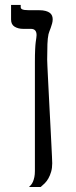

<svg xmlns="http://www.w3.org/2000/svg" viewBox="-20 -560 308 779"><path d="M138.2 -518.6Q154.3 -518.6 165 -515.6Q175.8 -512.7 182.1 -507.8Q188.5 -502.9 191.2 -496.1Q193.8 -489.3 193.8 -481.9Q193.8 -473.6 191.4 -464.6Q189 -455.6 186 -447.5Q183.1 -439.5 180.4 -432.6Q177.7 -425.8 176.8 -421.4Q173.3 -405.3 172.4 -380.9Q171.4 -356.4 171.4 -318.4Q171.4 -311 172.4 -290.8Q173.3 -270.5 174.8 -241.7Q176.3 -212.9 178 -178.2Q179.7 -143.6 181.6 -107.7Q183.6 -71.8 185.3 -37.1Q187 -2.4 188.5 26.4Q189.9 55.2 190.9 75.4Q191.9 95.7 191.9 102.5Q191.9 121.6 187.5 136.7Q183.1 151.9 176.5 163.6Q169.9 175.3 161.4 183.8Q152.8 192.4 145 198.7H97.7Q102.1 194.8 106.4 189.5Q110.8 184.1 114 176.5Q117.2 168.9 119.4 158.4Q121.6 147.9 121.6 133.8V-307.1Q121.6 -339.8 122.6 -359.4Q123.5 -378.9 125 -389.9Q126.5 -400.9 127.4 -406.5Q128.4 -412.1 128.4 -417.5Q128.4 -442.9 105.5 -442.9H74.2Q53.7 -442.9 39.3 -451.7Q24.9 -460.4 24.9 -481V-540H64V-531.7Q64 -528.8 65.2 -526.4Q66.4 -523.9 70.1 -522.2Q73.7 -520.5 80.3 -519.5Q86.9 -518.6 97.7 -518.6Z"/></svg>

Font: Arian Grqi
Style: Regular
Weight: 400
Designer: Ruben Hakobyan (Tarumian)
Foundry: Ruben Hakobyan (Tarumian)
Version: Version 1.003